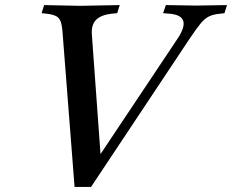

<svg xmlns="http://www.w3.org/2000/svg" viewBox="-20 -733 915 757"><path d="M274 4 227 -600Q225 -631 219.5 -647Q214 -663 201 -669.5Q188 -676 164 -679L144 -681L154 -713L295 -710L452 -713L442 -681L420 -679Q378 -674 359 -655Q340 -636 342 -599L380 -75L340 -71L681 -582Q710 -626 702.5 -650.5Q695 -675 648 -679L623 -681L634 -713L754 -711L875 -713L865 -681L849 -679Q823 -677 805.5 -669Q788 -661 771 -640.5Q754 -620 726 -578L339 4Z"/></svg>

Font: Baskervville SemiBold
Style: Italic
Weight: 600
Italic angle: -18°
Version: Version 1.100